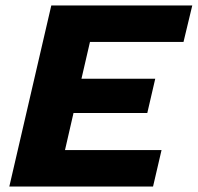

<svg xmlns="http://www.w3.org/2000/svg" viewBox="-20 -680 721 700"><path d="M14 0 167 -660H681L649 -527H308L277 -393H546L517 -268H248L217 -133H569L538 0Z"/></svg>

Font: Work Sans
Style: Bold Italic
Weight: 700
Italic angle: -13°
Designer: Wei Huang
Foundry: Wei Huang
Version: Version 2.010; ttfautohint (v1.8.3)